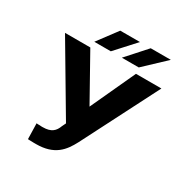

<svg xmlns="http://www.w3.org/2000/svg" viewBox="-202 -1071 1210 1249"><g transform="rotate(30 403.5 -446.5)"><path d="M224 10H238C377 10 430 -59 472 -139L764 -711H573L418 -375L230 -711H40L340 -204L326 -175C311 -134 286 -107 221 -107H211C207 -107 202 -108 198 -108H185C181 -108 176 -109 174 -109L177 8C180 9 184 9 189 9C200 9 213 10 224 10ZM573 -903 441 -756H568L724 -903ZM344 -903 234 -756H358L492 -903Z"/></g></svg>

Font: Asimov
Style: XWid
Weight: 500
Designer: Google
Version: Version 2.000980; 2014